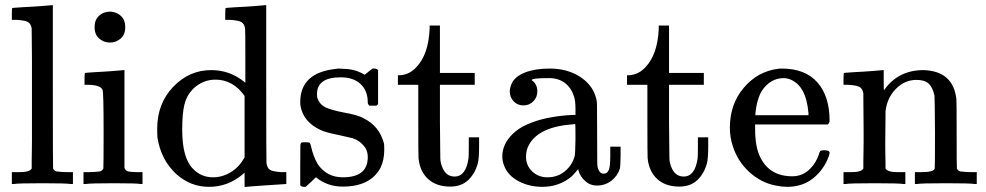

<svg xmlns="http://www.w3.org/2000/svg" viewBox="-20 -714 3824 745"><path d="M42 -46H56Q95 -46 103 -60V-68Q103 -77 103 -91Q103 -105 103.5 -124Q104 -143 104 -167.5Q104 -192 104 -217.5Q104 -243 104 -272.5Q104 -302 104 -329Q104 -366 104 -407.5Q104 -449 104 -482Q104 -515 103.5 -542.5Q103 -570 103 -586Q103 -602 103 -603Q100 -622 88.5 -628.5Q77 -635 44 -637H26V-660Q26 -683 28 -683L38 -684Q48 -685 67 -686Q86 -687 104 -688Q121 -689 141 -690.5Q161 -692 171 -693Q181 -694 182 -694H185V-379Q185 -62 186 -60Q190 -52 198 -49Q219 -46 247 -46H263V0H255Q237 -3 145 -3Q47 -3 34 0H26V-46Z M409 -669Q434 -667 450 -651.5Q466 -636 466 -609Q466 -573 439 -558Q426 -549 407 -549Q387 -549 374 -558Q347 -573 347 -609Q347 -637 364.5 -653Q382 -669 409 -669ZM525 0Q514 -3 421 -3Q330 -3 312 0H304V-46H320Q348 -46 369 -49Q377 -52 381 -60Q382 -62 382 -205Q382 -355 378 -365Q370 -385 319 -385H308V-408Q308 -431 310 -431L320 -432Q330 -433 348 -434Q366 -435 384 -436Q401 -437 420 -438.5Q439 -440 449 -441Q459 -442 460 -442H463V-62Q468 -52 475 -49.5Q482 -47 510 -46H533V0Z M800 -442Q874 -442 932 -393V-495Q932 -599 931 -603Q928 -622 916.5 -628.5Q905 -635 872 -637H854V-660Q854 -683 856 -683L866 -684Q876 -685 895 -686Q914 -687 932 -688Q949 -689 969 -690.5Q989 -692 999 -693Q1009 -694 1010 -694H1013V-390Q1013 -84 1014 -81Q1017 -61 1028.5 -54.5Q1040 -48 1073 -46H1091V0Q1089 0 1014.5 5Q940 10 936 11H929V-44L921 -37Q864 11 791 11Q721 11 667 -36Q605 -91 591 -180Q590 -188 590 -215Q590 -312 652 -377Q714 -442 800 -442ZM929 -342Q884 -405 816 -405Q767 -405 729 -369Q704 -343 695.5 -308Q687 -273 687 -211Q687 -100 729 -59Q760 -26 807 -26Q842 -26 874 -45Q906 -64 925 -97L929 -103Z M1302 -414Q1210 -414 1210 -349Q1210 -336 1212 -332Q1221 -308 1243 -297.5Q1265 -287 1311 -278Q1368 -268 1389 -256Q1452 -226 1470 -157Q1471 -151 1471 -133Q1471 -94 1457 -64Q1418 10 1310 10Q1250 10 1206 -26L1198 -19L1189 -10Q1183 -4 1177 1L1166 11H1158Q1151 11 1145 5V-74Q1145 -138 1145.5 -148.5Q1146 -159 1150 -161Q1152 -162 1166 -162Q1179 -162 1181.5 -160Q1184 -158 1187 -146Q1195 -108 1213 -77Q1248 -26 1310 -26Q1407 -26 1407 -104Q1407 -133 1389 -151Q1373 -170 1347 -178Q1330 -182 1299 -189Q1243 -200 1223 -210Q1157 -241 1146 -303Q1145 -307 1145 -318Q1145 -433 1286 -447Q1290 -449 1310 -447Q1350 -447 1380 -432L1395 -424L1404 -431Q1417 -442 1426 -448H1434Q1441 -448 1447 -442V-310L1441 -304H1413Q1407 -310 1407 -316Q1407 -362 1379 -388Q1351 -414 1302 -414Z M1647 -600V-615H1687V-431H1822V-385H1687V-241Q1688 -116 1688.5 -99.5Q1689 -83 1695 -68Q1709 -29 1744 -29Q1788 -29 1798 -100Q1799 -108 1799 -146V-181H1839V-146Q1839 -100 1834 -80Q1823 -40 1796.5 -15Q1770 10 1727 10Q1673 10 1641 -19.5Q1609 -49 1604 -100Q1603 -107 1603 -248V-385H1524V-422H1533Q1570 -425 1596 -454Q1642 -502 1647 -600Z M1958 -359Q1958 -373 1966 -391Q1979 -418 2018 -433Q2057 -448 2113 -448Q2179 -448 2227.5 -418Q2276 -388 2291 -340Q2296 -326 2296.5 -308.5Q2297 -291 2297 -194Q2297 -96 2297.5 -79.5Q2298 -63 2303 -54Q2309 -40 2323 -40Q2336 -40 2342 -54Q2348 -66 2348 -109V-145H2388V-106Q2387 -66 2385 -59Q2376 -31 2352 -12.5Q2328 6 2295 6Q2270 6 2250.5 -11.5Q2231 -29 2224 -54V-58Q2221 -55 2212 -44.5Q2203 -34 2199 -30Q2150 11 2085 11Q2033 11 1992 -11Q1951 -33 1937 -69Q1929 -88 1929 -107Q1929 -154 1968 -193Q1991 -216 2025 -231Q2093 -262 2199 -268H2213V-290Q2213 -324 2207 -340Q2197 -373 2172 -392Q2147 -411 2110 -411Q2043 -411 2043 -403Q2065 -388 2065 -359Q2065 -337 2049.5 -321Q2034 -305 2011 -305Q1988 -305 1973 -321Q1958 -337 1958 -359ZM2213 -175Q2213 -233 2212 -233Q2209 -233 2207 -232Q2070 -223 2032 -151Q2021 -131 2021 -106Q2021 -72 2045 -49Q2069 -26 2104 -26Q2144 -26 2172.5 -50Q2201 -74 2210 -109Q2212 -116 2213 -175Z M2536 -600V-615H2576V-431H2711V-385H2576V-241Q2577 -116 2577.5 -99.5Q2578 -83 2584 -68Q2598 -29 2633 -29Q2677 -29 2687 -100Q2688 -108 2688 -146V-181H2728V-146Q2728 -100 2723 -80Q2712 -40 2685.5 -15Q2659 10 2616 10Q2562 10 2530 -19.5Q2498 -49 2493 -100Q2492 -107 2492 -248V-385H2413V-422H2422Q2459 -425 2485 -454Q2531 -502 2536 -600Z M3199 -245Q3199 -238 3192 -231H2910V-216Q2910 -142 2930 -104Q2966 -30 3054 -30Q3097 -30 3126 -62Q3146 -82 3157 -114Q3160 -125 3163 -128Q3166 -131 3179 -131Q3199 -131 3199 -121Q3199 -117 3196 -108Q3177 -56 3135.5 -22.5Q3094 11 3034 11Q3015 11 2990 6Q2933 -5 2888 -46Q2843 -87 2824 -145Q2812 -181 2812 -218Q2812 -310 2866 -373.5Q2920 -437 2999 -447Q3003 -448 3013 -448Q3104 -448 3151.5 -394.5Q3199 -341 3199 -245ZM3117 -275Q3108 -384 3043 -407Q3036 -410 3022 -411Q2970 -411 2937 -363Q2917 -331 2911 -274V-267H3117Z M3416 -60Q3424 -46 3463 -46H3477H3493V0H3485Q3472 -3 3373 -3Q3274 -3 3261 0H3253V-46H3269H3283Q3322 -46 3330 -60V-68Q3330 -77 3330 -91Q3330 -105 3330.5 -122.5Q3331 -140 3331 -161.5Q3331 -183 3331 -203Q3331 -234 3330.5 -269.5Q3330 -305 3330 -328V-351Q3327 -370 3315.5 -376.5Q3304 -383 3271 -385H3253V-408Q3253 -431 3255 -431L3265 -432Q3275 -433 3293.5 -434Q3312 -435 3330 -436Q3347 -437 3366 -438.5Q3385 -440 3395 -441Q3405 -442 3406 -442H3409V-402Q3409 -364 3410 -364L3411 -365Q3465 -442 3564 -442Q3679 -438 3691 -329Q3692 -322 3692 -190Q3692 -62 3693 -60Q3697 -52 3705 -49Q3726 -46 3754 -46H3770V0H3762Q3749 -3 3650 -3Q3551 -3 3538 0H3530V-46H3546H3554Q3607 -46 3607 -62Q3608 -64 3608 -200Q3607 -335 3606 -343Q3599 -375 3583.5 -389.5Q3568 -404 3536 -404Q3491 -404 3457 -370Q3422 -335 3416 -282Q3416 -281 3416 -263.5Q3416 -246 3415.5 -219Q3415 -192 3415 -168Q3415 -153 3415 -136.5Q3415 -120 3415.5 -107Q3416 -94 3416 -83.5Q3416 -73 3416 -66Z"/></svg>

Font: MathJax_Main
Style: Regular
Weight: 400
Version: Version 1.1